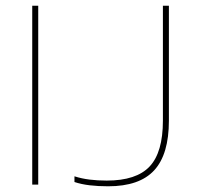

<svg xmlns="http://www.w3.org/2000/svg" viewBox="-20 -647 700 673"><path d="M114 -627V0H93V-627ZM551 -224V-627H572V-224Q572 -106 520.5 -50Q469 6 359 6Q324 6 294.5 2.5Q265 -1 241 -9V-29Q266 -21 294 -17.5Q322 -14 354 -14Q458 -14 504.5 -63.5Q551 -113 551 -224Z"/></svg>

Font: Blinker Thin
Style: Regular
Weight: 100
Designer: Juergen Huber
Foundry: supertype
Version: Version 1.017;hotconv 1.0.117;makeotfexe 2.5.65602